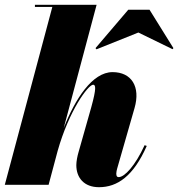

<svg xmlns="http://www.w3.org/2000/svg" viewBox="-20 -770 742 800"><path d="M360.5 -324 307.5 -137C302.5 -120.5 298 -97.5 298 -82C298 -29 330.5 10 392.5 10C469 10 536 -36 591.5 -162L582.5 -165C543.5 -79.5 499 -32 474.5 -32C468 -32 464.5 -35.5 464.5 -47C464.5 -52 466.5 -62 468 -67L540.5 -319.5C566.5 -409.5 527.5 -469.5 449 -469.5C364.5 -469.5 293 -357.5 245.5 -236.5L382.5 -750H125.5V-741H198L0 0H182.5L220 -140.5C267.5 -309.5 347.5 -417 368 -417C379 -417 382 -402 360.5 -324ZM556.5 -634.5 699 -565 702.5 -569.5 603 -729.5H514.5L378 -569.5L382 -564.5Z"/></svg>

Font: Bodoni* 24pt Fatface
Style: Italic
Weight: 900
Italic angle: -13°
Version: Version 2.3